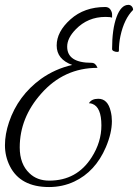

<svg xmlns="http://www.w3.org/2000/svg" viewBox="-22 -648 567 790"><path d="M382.4 -241.6Q421.6 -241.6 433.6 -189.6Q438.4 -170.4 438.4 -149.6Q438.4 -100.8 413.6 -42.4Q370.4 58.4 283.2 99.2Q235.2 121.6 180 121.6Q61.6 121.6 18.4 35.2Q-1.6 -4.8 -1.6 -50.4Q-1.6 -96 15.2 -145.6Q52 -254.4 146.4 -323.2Q204.8 -364.8 275.2 -380.8Q211.2 -404 211.2 -460.8Q211.2 -517.6 268 -568.4Q324.8 -619.2 411.2 -619.2Q425.6 -619.2 432.8 -608Q440 -596.8 439.2 -585.6V-575.2Q432.8 -578.4 412 -578.4Q339.2 -578.4 289.6 -527.2Q254.4 -491.2 254.4 -456Q254.4 -389.6 354.4 -389.6Q363.2 -389.6 369.2 -384.4Q375.2 -379.2 379.2 -368.8Q240.8 -368.8 147.2 -262.4Q59.2 -163.2 59.2 -41.6Q59.2 27.2 99.2 64.8Q130.4 95.2 180.8 95.2Q294.4 95.2 355.2 -0.8Q395.2 -63.2 395.2 -132Q395.2 -207.2 357.6 -220.8Q351.2 -223.2 344 -223.2Q354.4 -241.6 382.4 -241.6ZM467.2 -438.4Q467.2 -434.4 460 -434.4Q452.8 -434.4 446 -437.6Q439.2 -440.8 439.2 -446.4Q439.2 -528 457.6 -578Q476 -628 506.4 -628Q514.4 -628 520 -622Q525.6 -616 525.6 -607.2Q488.8 -570.4 473.6 -500Q467.2 -470.4 467.2 -438.4Z"/></svg>

Font: Euphoria Script
Style: Regular
Weight: 400
Designer: Sabrina Mariela Lopez
Foundry: Sabrina Mariela Lopez
Version: Version 1.002